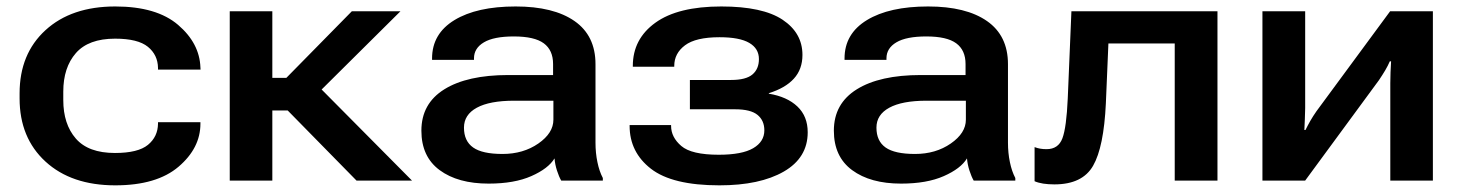

<svg xmlns="http://www.w3.org/2000/svg" viewBox="-20 -553 4477 588"><path d="M40 -251.5Q40 -130.9 119.4 -58.1Q198.7 14.6 333 14.6Q460 14.6 526.9 -42.5Q593.8 -99.6 593.8 -174.3V-178.7H463.9V-174.3Q463.4 -134.3 433.1 -109.4Q402.8 -84.5 332 -84.5Q250.5 -84.5 212.2 -128.7Q173.8 -172.9 173.8 -246.6V-272.5Q173.8 -346.2 212.4 -390.4Q251 -434.6 332.5 -434.6Q402.3 -434.6 432.9 -409.7Q463.4 -384.8 463.9 -344.7V-339.8H594.2L593.8 -346.2Q591.3 -420.4 525.4 -476.8Q459.5 -533.2 333 -533.2Q198.7 -533.2 119.4 -460.7Q40 -388.2 40 -267.1Z M1071.8 0H1241.7L936.5 -307.6L836.9 -239.3ZM749 -314.5V-214.8H900.4L1206.5 -518.6H1057.6L856.9 -314.5ZM814 -518.6H683.6V0H814Z M1270.5 -152.8Q1270.5 -73.2 1326.4 -32Q1382.3 9.3 1476.6 9.3Q1555.2 9.3 1607.2 -13.7Q1659.2 -36.6 1678.2 -67.9Q1679.7 -49.3 1685.8 -30.5Q1691.9 -11.7 1698.7 0H1826.2V-7.8Q1815.4 -28.3 1809.6 -56.4Q1803.7 -84.5 1803.7 -116.2V-356.4Q1803.7 -443.8 1739.5 -488.5Q1675.3 -533.2 1559.1 -533.2Q1440.4 -533.2 1371.8 -491.5Q1303.2 -449.7 1303.2 -374V-369.6H1431.6V-374.5Q1431.6 -405.3 1461.9 -423.3Q1492.2 -441.4 1553.7 -441.4Q1616.7 -441.4 1645.3 -420.4Q1673.8 -399.4 1673.8 -356.9V-323.2H1536.6Q1411.1 -323.2 1340.8 -279.5Q1270.5 -235.8 1270.5 -152.8ZM1400.9 -162.1Q1400.9 -201.7 1440.2 -223.1Q1479.5 -244.6 1554.7 -244.6H1674.8V-186.5Q1674.8 -145.5 1628.7 -113.5Q1582.5 -81.5 1519 -81.5Q1457 -81.5 1429 -101.3Q1400.9 -121.1 1400.9 -162.1Z M2183.1 14.6Q2307.1 14.6 2380.4 -27.6Q2453.6 -69.8 2453.6 -147.9Q2453.6 -196.8 2422.1 -226.8Q2390.6 -256.8 2334.5 -266.1V-267.6Q2384.8 -283.2 2411.1 -312Q2437.5 -340.8 2437.5 -384.8Q2437.5 -452.1 2376.5 -492.7Q2315.4 -533.2 2189 -533.2Q2056.2 -533.2 1987.1 -483.4Q1918 -433.6 1918 -351.1V-348.6H2044.9V-351.1Q2044.9 -389.6 2077.9 -414.3Q2110.8 -439 2183.6 -439Q2245.1 -439 2274.7 -421.6Q2304.2 -404.3 2304.2 -372.1Q2304.2 -341.8 2284.4 -325Q2264.6 -308.1 2218.8 -308.1H2092.8V-218.3H2231.4Q2278.8 -218.3 2299.8 -201.2Q2320.8 -184.1 2320.8 -153.8Q2320.8 -119.1 2286.6 -99.1Q2252.4 -79.1 2181.2 -79.1Q2097.7 -79.1 2066.4 -106Q2035.2 -132.8 2035.2 -167.5V-169.9H1908.2V-167.5Q1908.2 -86.9 1973.6 -36.1Q2039.1 14.6 2183.1 14.6Z M2533.7 -152.8Q2533.7 -73.2 2589.6 -32Q2645.5 9.3 2739.7 9.3Q2818.4 9.3 2870.4 -13.7Q2922.4 -36.6 2941.4 -67.9Q2942.9 -49.3 2949 -30.5Q2955.1 -11.7 2961.9 0H3089.4V-7.8Q3078.6 -28.3 3072.8 -56.4Q3066.9 -84.5 3066.9 -116.2V-356.4Q3066.9 -443.8 3002.7 -488.5Q2938.5 -533.2 2822.3 -533.2Q2703.6 -533.2 2635 -491.5Q2566.4 -449.7 2566.4 -374V-369.6H2694.8V-374.5Q2694.8 -405.3 2725.1 -423.3Q2755.4 -441.4 2816.9 -441.4Q2879.9 -441.4 2908.4 -420.4Q2937 -399.4 2937 -356.9V-323.2H2799.8Q2674.3 -323.2 2604 -279.5Q2533.7 -235.8 2533.7 -152.8ZM2664.1 -162.1Q2664.1 -201.7 2703.4 -223.1Q2742.7 -244.6 2817.9 -244.6H2938V-186.5Q2938 -145.5 2891.8 -113.5Q2845.7 -81.5 2782.2 -81.5Q2720.2 -81.5 2692.1 -101.3Q2664.1 -121.1 2664.1 -162.1Z M3374.5 -419.9H3577.6V0H3708.5V-518.6H3261.2L3250 -251.5Q3246.1 -162.6 3233.6 -129.4Q3221.2 -96.2 3185.1 -96.2Q3174.3 -96.2 3165.8 -97.7Q3157.2 -99.1 3148.4 -102.5V2Q3159.2 6.8 3174.8 9.3Q3190.4 11.7 3209 11.7Q3294.9 11.7 3327.6 -45.4Q3360.4 -102.5 3366.7 -236.3Z M3846.2 0H3977.1L4203.1 -307.6Q4213.9 -323.7 4222.2 -337.6Q4230.5 -351.6 4236.3 -365.2H4240.2Q4239.3 -350.6 4238.5 -331.8Q4237.8 -313 4237.8 -298.3V0H4368.2V-518.6H4237.3L4011.7 -212.4Q4000.5 -196.3 3992.7 -182.6Q3984.9 -168.9 3978 -154.8H3974.6Q3975.1 -169.4 3976.1 -188.2Q3977.1 -207 3977.1 -222.2V-518.6H3846.2Z"/></svg>

Font: Roboto Flex
Style: wght 600 wdth 140 opsz 13.0 GRAD 0.00 slnt 0.00 XTRA 468 XOPQ 96 YOPQ 79 YTLC 514 YTUC 712 YTAS 750 YTDE -203.00 YTFI 738
Weight: 600
Width: 8
Designer: Berlow after Robertson
Foundry: Google
Version: Version 3.100